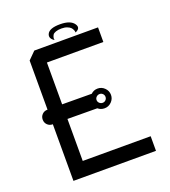

<svg xmlns="http://www.w3.org/2000/svg" viewBox="-141 -884 876 988"><g transform="rotate(-20 296.5 -390.5)"><path d="M362 -714Q362 -716 362 -719Q362 -722 358.5 -729.5Q355 -737 349.5 -742.5Q344 -748 331.5 -753Q319 -758 301 -758Q282 -758 269.5 -753.5Q257 -749 253 -742.5Q249 -736 247.5 -729.5Q246 -723 247 -718L248 -714Q220 -731 230 -754Q242 -781 301 -781Q359 -781 378 -752Q393 -729 367 -716Q364 -715 362 -714ZM131 -699 91 -659V-390Q91 -390 90 -390Q73 -390 61.5 -378.5Q50 -367 50 -350Q50 -333 61.5 -321.5Q73 -310 90 -310Q91 -310 91 -310V0H543V-80H171V-310L334 -309Q349 -296 370 -296Q392 -296 408 -312Q424 -328 424 -350Q424 -372 408 -388Q392 -404 370 -404Q348 -404 333 -389L171 -390V-619H480V-699ZM352.5 -367Q360 -374 370 -374Q380 -374 387 -367Q394 -360 394 -350Q394 -340 387 -333Q380 -326 370 -326Q360 -326 352.5 -333Q345 -340 345 -350Q345 -360 352.5 -367Z"/></g></svg>

Font: Sakbunderan
Style: Regular
Weight: 400
Version: Version 1.00